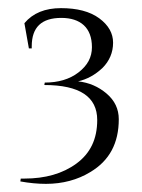

<svg xmlns="http://www.w3.org/2000/svg" viewBox="-20 -732 350 472"><path d="M51 -613C51 -613 58 -613 58 -613C58 -613 58 -613 58 -613C58 -614 58 -616 58 -618C58 -618 58 -618 58 -618C58 -665 82 -688 131 -688C131 -688 131 -688 131 -688C154 -688 173 -682 186 -670C199 -658 206 -640 206 -616C206 -591 195 -571 173 -554C151 -537 123 -529 90 -529C90 -529 89 -523 89 -523C89 -523 89 -523 89 -523C176 -523 219 -494 219 -437C219 -437 219 -437 219 -437C219 -390 202 -355 168 -330C134 -305 91 -293 40 -293C40 -293 40 -293 40 -293C37 -293 34 -293 31 -293C31 -293 30 -286 30 -286C30 -286 30 -286 30 -286C52 -282 73 -280 93 -280C93 -280 93 -280 93 -280C134 -280 171 -290 202 -309C202 -309 202 -309 202 -309C249 -337 272 -380 272 -439C272 -439 272 -439 272 -439C272 -464 262 -485 242 -502C222 -519 199 -529 172 -532C172 -532 172 -532 172 -532C194 -537 214 -548 232 -565C249 -582 258 -603 258 -627C258 -650 247 -670 224 -687C201 -704 169 -712 130 -712C91 -712 61 -700 40 -675C40 -675 51 -613 51 -613Z"/></svg>

Font: Cinzel Utterance
Style: Regular
Weight: 500
Designer: Natanael Gama
Foundry: ""
Version: ""